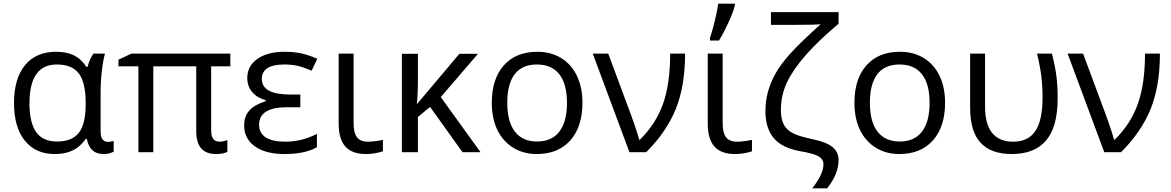

<svg xmlns="http://www.w3.org/2000/svg" viewBox="-20 -826 6356 1042"><path d="M445 -72H451Q460 -30 482 -10Q504 10 543 10Q573 10 597 -3V-61Q579 -56 567 -56Q526 -56 526 -112V-326Q526 -384 533 -443.5Q540 -503 550 -535H487Q467 -507 455 -463H449Q422 -505 382.5 -525Q343 -545 285 -545Q175 -545 115.5 -472Q56 -399 56 -266Q56 -136 114.5 -63Q173 10 277 10Q335 10 375.5 -10Q416 -30 445 -72ZM140 -265Q140 -476 288 -476Q371 -476 408 -427Q445 -378 445 -267V-260Q445 -153 408 -105.5Q371 -58 289 -58Q212 -58 176 -109.5Q140 -161 140 -265Z M1126 -120V-466H1230V-535H693L623 -502V-466H731V0H812V-466H1045V-114Q1045 10 1152 10Q1193 10 1214 -2V-66Q1190 -57 1172 -57Q1150 -57 1138 -71.5Q1126 -86 1126 -120Z M1401 -397Q1401 -476 1523 -476Q1562 -476 1594 -469Q1626 -462 1671 -442L1702 -507Q1654 -528 1614 -536.5Q1574 -545 1525 -545Q1432 -545 1377 -506.5Q1322 -468 1322 -403Q1322 -358 1348 -327Q1374 -296 1422 -282V-277Q1360 -257 1332.5 -225.5Q1305 -194 1305 -145Q1305 -73 1363.5 -31.5Q1422 10 1525 10Q1635 10 1700 -27V-99Q1652 -76 1611.5 -66.5Q1571 -57 1529 -57Q1458 -57 1422 -80.5Q1386 -104 1386 -149Q1386 -244 1538 -244H1610V-313H1556Q1401 -313 1401 -397Z M1818 -155Q1818 -72 1854 -31Q1890 10 1967 10Q1991 10 2016.5 5.5Q2042 1 2058 -5V-67Q2041 -63 2017.5 -60Q1994 -57 1977 -57Q1936 -57 1917.5 -81Q1899 -105 1899 -157V-535H1818Z M2248 -396V-534H2161V0H2248V-191L2314 -246L2490 0H2588L2372 -299L2574 -534H2473L2242 -260Q2248 -314 2248 -396Z M2896 -545Q2780 -545 2714.5 -471.5Q2649 -398 2649 -268Q2649 -184 2679 -121Q2710 -58 2765.5 -24Q2821 10 2893 10Q3009 10 3075 -64Q3141 -138 3141 -268Q3141 -352 3111 -414.5Q3081 -477 3025.5 -511Q2970 -545 2896 -545ZM2894 -476Q2974 -476 3015.5 -423Q3057 -370 3057 -268Q3057 -165 3015.5 -111.5Q2974 -58 2895 -58Q2816 -58 2774.5 -111.5Q2733 -165 2733 -268Q2733 -371 2773.5 -423.5Q2814 -476 2894 -476Z M3487 0Q3598 -111 3648 -235.5Q3698 -360 3698 -535H3617Q3617 -372 3578.5 -263Q3540 -154 3453 -68H3449Q3442 -96 3422 -153.5Q3402 -211 3388 -247L3281 -535H3197L3396 0Z M3882 -606Q3906 -644 3932.5 -702Q3959 -760 3968 -795V-806H3878Q3872 -765 3858.5 -709.5Q3845 -654 3833 -620V-606ZM3821 -155Q3821 -72 3857 -31Q3893 10 3970 10Q3994 10 4019.5 5.5Q4045 1 4061 -5V-67Q4044 -63 4020.5 -60Q3997 -57 3980 -57Q3939 -57 3920.5 -81Q3902 -105 3902 -157V-535H3821Z M4434 -695Q4321 -593 4267 -533Q4214 -473 4190 -429Q4134 -331 4134 -224Q4134 -129 4180 -75.5Q4226 -22 4325 -5Q4391 6 4422 22Q4449 39 4449 65Q4449 119 4388 196H4469Q4531 118 4531 43Q4531 -1 4498 -28Q4465 -55 4392 -70Q4308 -88 4278 -106Q4247 -123 4232.5 -152.5Q4218 -182 4218 -229Q4218 -310 4252 -381Q4318 -519 4531 -697V-760H4164V-691H4282Q4417 -691 4434 -695Z M4864 -545Q4748 -545 4682.5 -471.5Q4617 -398 4617 -268Q4617 -184 4647 -121Q4678 -58 4733.5 -24Q4789 10 4861 10Q4977 10 5043 -64Q5109 -138 5109 -268Q5109 -352 5079 -414.5Q5049 -477 4993.5 -511Q4938 -545 4864 -545ZM4862 -476Q4942 -476 4983.5 -423Q5025 -370 5025 -268Q5025 -165 4983.5 -111.5Q4942 -58 4863 -58Q4784 -58 4742.5 -111.5Q4701 -165 4701 -268Q4701 -371 4741.5 -423.5Q4782 -476 4862 -476Z M5720 -292Q5720 -359 5713.5 -411Q5707 -463 5689 -535H5608Q5624 -470 5631 -415Q5638 -360 5638 -296Q5638 -173 5599 -115Q5560 -57 5478 -57Q5403 -57 5364.5 -104.5Q5326 -152 5326 -246V-535H5245V-242Q5245 -113 5301.5 -51.5Q5358 10 5471 10Q5595 10 5657.5 -64Q5720 -138 5720 -292Z M6064 0Q6175 -111 6225 -235.5Q6275 -360 6275 -535H6194Q6194 -372 6155.5 -263Q6117 -154 6030 -68H6026Q6019 -96 5999 -153.5Q5979 -211 5965 -247L5858 -535H5774L5973 0Z"/></svg>

Font: OpenSansMMV
Style: Regular
Weight: 400
Designer: Steve Matteson
Foundry: Ascender Corporation
Version: Version 4.000